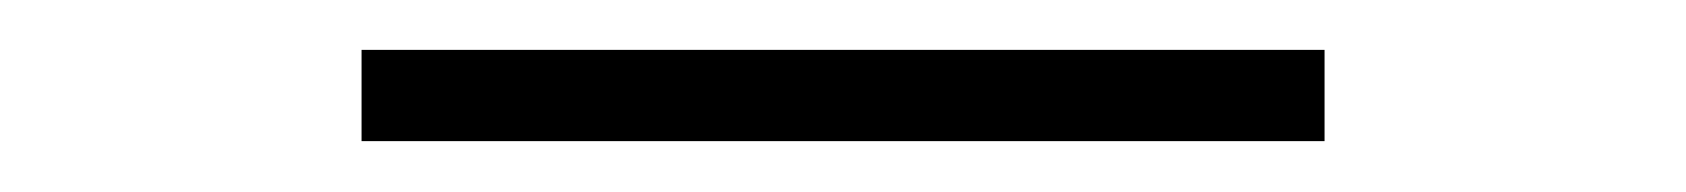

<svg xmlns="http://www.w3.org/2000/svg" viewBox="-20 -20 676 77"><path d="M125 36.6V0H511.2V36.6Z"/></svg>

Font: HK Grotesk Light Legacy
Style: Regular
Weight: 300
Designer: Alfredo Marco Pradil
Foundry: Hanken Design Co.
Version: Version 2.022;PS 002.022;hotconv 1.0.88;makeotf.lib2.5.64775